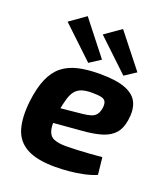

<svg xmlns="http://www.w3.org/2000/svg" viewBox="-141 -859 845 970"><g transform="rotate(20 282.0 -374.0)"><path d="M320 -507Q411 -507 460.5 -487.5Q510 -468 527 -430Q544 -392 535 -336Q528 -290 504.5 -263.5Q481 -237 440 -224Q399 -211 336 -206L84 -185L95 -266L308 -287Q335 -290 352 -295.5Q369 -301 379 -313.5Q389 -326 393 -350Q396 -374 389 -385.5Q382 -397 364 -400.5Q346 -404 316 -404Q285 -404 264 -397.5Q243 -391 229 -375.5Q215 -360 206 -331.5Q197 -303 189 -258Q179 -193 186 -160Q193 -127 217 -116Q241 -105 284 -105Q308 -105 342 -106.5Q376 -108 411.5 -110.5Q447 -113 476 -116L486 -24Q456 -11 418 -3Q380 5 341 8.5Q302 12 268 12Q169 12 114.5 -18Q60 -48 42.5 -107.5Q25 -167 35 -255Q44 -331 65.5 -380Q87 -429 121.5 -456.5Q156 -484 205.5 -495.5Q255 -507 320 -507ZM353 -760 496 -579 435 -539 266 -699ZM163 -760 306 -578 246 -539 77 -699Z"/></g></svg>

Font: Exo 2
Style: Bold Italic
Weight: 700
Italic angle: -8°
Designer: Natanael Gama
Foundry: Natanael Gama
Version: Version 2.010